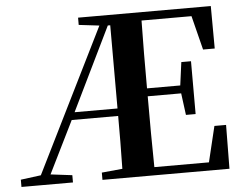

<svg xmlns="http://www.w3.org/2000/svg" viewBox="-52 -805 1103 869"><g transform="rotate(-5 499.5 -370.5)"><path d="M81 0H245V-33L147 -45L264 -282H475C475 -206 475 -124 473 -42L379 -33V0H956L958 -199H905L866 -37H618C616 -140 616 -245 616 -359H768L781 -260H825V-500H781L767 -395H616C616 -502 616 -604 618 -703H845L884 -548H937L936 -741H333V-708L426 -697L103 -45L11 -33V0ZM475 -694V-319V-316H280L464 -694Z"/></g></svg>

Font: Noto Serif SC
Style: Bold
Weight: 700
Designer: Ryoko NISHIZUKA 西塚涼子 (kana & ideographs); Frank Grießhammer (Latin, Greek & Cyrillic); Wenlong ZHANG 张文龙 (bopomofo); San
Foundry: Adobe
Version: Version 2.001;hotconv 1.1.0;makeotfexe 2.6.0